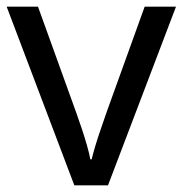

<svg xmlns="http://www.w3.org/2000/svg" viewBox="-20 -649 548 576"><path d="M203 -93 0 -629H94L208 -313Q216 -291 225 -264Q234 -237 241 -212.5Q248 -188 251 -171H255Q259 -188 266.5 -213Q274 -238 283.5 -265Q293 -292 300 -313L414 -629H508L304 -93Z"/></svg>

Font: Noto Sans Telugu UI
Style: Regular
Weight: 400
Designer: Jelle Bosma - Monotype Design Team
Foundry: Monotype Imaging Inc.
Version: Version 2.005; ttfautohint (v1.8.4.7-5d5b)